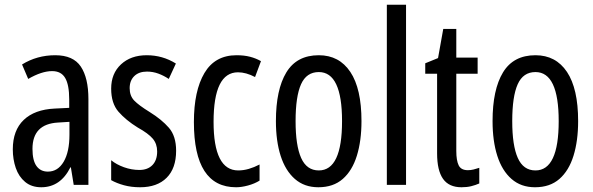

<svg xmlns="http://www.w3.org/2000/svg" viewBox="-20 -780 2501 810"><path d="M213 -547Q289 -547 321 -499Q353 -451 353 -362V0H291L279 -74H277Q235 10 154 10Q113 10 86 -12.5Q59 -35 46.5 -71.5Q34 -108 34 -150Q34 -230 80 -274Q126 -318 211 -322L272 -325V-360Q272 -422 255 -451Q238 -480 200 -480Q156 -480 99 -447L73 -508Q136 -547 213 -547ZM225 -263Q117 -257 117 -152Q117 -103 134 -79.5Q151 -56 182 -56Q224 -56 248.5 -97.5Q273 -139 273 -212V-266Z M723 -144Q723 -70 683 -30Q643 10 571 10Q534 10 503 1.5Q472 -7 449 -20V-104Q471 -86 503 -74.5Q535 -63 568 -63Q603 -63 623 -83.5Q643 -104 643 -141Q643 -173 624.5 -195Q606 -217 561 -242Q511 -273 480 -308.5Q449 -344 449 -406Q449 -470 490.5 -508.5Q532 -547 599 -547Q666 -547 722 -512L692 -447Q671 -461 648 -469.5Q625 -478 600 -478Q566 -478 546.5 -459Q527 -440 527 -408Q527 -376 546 -356Q565 -336 612 -307Q662 -276 692.5 -241Q723 -206 723 -144Z M976 10Q798 10 798 -265Q798 -397 842.5 -472Q887 -547 978 -547Q1010 -547 1035 -540.5Q1060 -534 1081 -522L1056 -455Q1018 -475 984 -475Q881 -475 881 -266Q881 -61 985 -61Q1007 -61 1029.5 -67.5Q1052 -74 1075 -86V-18Q1054 -5 1026.5 2.5Q999 10 976 10Z M1505 -269Q1505 -186 1485.5 -123Q1466 -60 1426 -25Q1386 10 1323 10Q1264 10 1224 -25Q1184 -60 1164 -122.5Q1144 -185 1144 -269Q1144 -402 1188 -474.5Q1232 -547 1325 -547Q1411 -547 1458 -476.5Q1505 -406 1505 -269ZM1227 -269Q1227 -166 1250.5 -113.5Q1274 -61 1325 -61Q1423 -61 1423 -269Q1423 -476 1325 -476Q1273 -476 1250 -424.5Q1227 -373 1227 -269Z M1693 0H1612V-760H1693Z M1954 -62Q1966 -62 1978 -65Q1990 -68 2002 -72V-6Q1986 1 1968 5.5Q1950 10 1927 10Q1874 10 1849 -25.5Q1824 -61 1824 -133V-469H1774V-513L1828 -535L1850 -658H1905V-537H1995V-469H1905V-143Q1905 -103 1915 -82.5Q1925 -62 1954 -62Z M2419 -269Q2419 -186 2399.5 -123Q2380 -60 2340 -25Q2300 10 2237 10Q2178 10 2138 -25Q2098 -60 2078 -122.5Q2058 -185 2058 -269Q2058 -402 2102 -474.5Q2146 -547 2239 -547Q2325 -547 2372 -476.5Q2419 -406 2419 -269ZM2141 -269Q2141 -166 2164.5 -113.5Q2188 -61 2239 -61Q2337 -61 2337 -269Q2337 -476 2239 -476Q2187 -476 2164 -424.5Q2141 -373 2141 -269Z"/></svg>

Font: Noto Sans Bengali UI ExtraCondensed
Style: Regular
Weight: 400
Width: 2
Designer: Jelle Bosma - Monotype Design Team
Foundry: Monotype Imaging Inc.
Version: Version 2.003; ttfautohint (v1.8.4.7-5d5b)